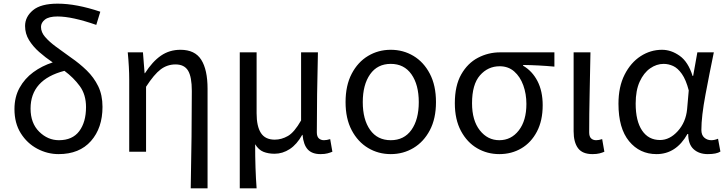

<svg xmlns="http://www.w3.org/2000/svg" viewBox="-20 -829 3972 1049"><path d="M300 13Q239 13 183.5 -16.5Q128 -46 93.5 -101Q59 -156 59 -233Q59 -299 87 -349.5Q115 -400 162 -434.5Q209 -469 268 -488Q228 -515 194 -545Q160 -575 138.5 -610Q117 -645 117 -687Q117 -737 160 -773Q203 -809 295 -809Q397 -809 528 -765L506 -693Q374 -739 294 -739Q247 -739 225.5 -722Q204 -705 204 -682Q204 -653 226.5 -627Q249 -601 285.5 -574Q322 -547 367 -515Q415 -482 454 -444Q493 -406 516.5 -358Q540 -310 540 -245Q540 -130 477 -58.5Q414 13 300 13ZM332 -442Q147 -394 147 -236Q147 -156 194 -109.5Q241 -63 302 -63Q376 -63 413 -112.5Q450 -162 450 -244Q450 -312 416 -358.5Q382 -405 332 -442Z M1022 200Q1028 -98 1028 -332Q1028 -409 1007.5 -443Q987 -477 939 -477Q894 -477 858 -450Q822 -423 778 -355V0H686V-394Q686 -460 678 -543H761L770 -429H772Q813 -493 859.5 -525Q906 -557 966 -557Q1045 -557 1079.5 -502.5Q1114 -448 1114 -344V200Z M1290 200V-543H1382V-210Q1382 -139 1405.5 -102.5Q1429 -66 1481 -66Q1518 -66 1553 -86Q1588 -106 1625 -171V-543H1717Q1711 -303 1711 -106Q1711 -83 1722 -73Q1733 -63 1750 -63Q1765 -63 1784 -69L1796 0Q1784 5 1769 9Q1754 13 1731 13Q1685 13 1661.5 -12.5Q1638 -38 1633 -92H1631Q1602 -40 1563 -14.5Q1524 11 1480 11Q1446 11 1419.5 0.5Q1393 -10 1374 -41Q1374 95 1382 200Z M2115 13Q2047 13 1991 -20.5Q1935 -54 1901.5 -117.5Q1868 -181 1868 -271Q1868 -362 1901.5 -426Q1935 -490 1991 -523.5Q2047 -557 2115 -557Q2183 -557 2239 -523.5Q2295 -490 2328.5 -426Q2362 -362 2362 -271Q2362 -181 2328.5 -117.5Q2295 -54 2239 -20.5Q2183 13 2115 13ZM2115 -63Q2188 -63 2228 -119.5Q2268 -176 2268 -271Q2268 -366 2228 -423Q2188 -480 2115 -480Q2042 -480 2002 -423Q1962 -366 1962 -271Q1962 -176 2002 -119.5Q2042 -63 2115 -63Z M2708 13Q2642 13 2587 -19Q2532 -51 2498.5 -113.5Q2465 -176 2465 -265Q2465 -361 2500 -422.5Q2535 -484 2591.5 -513.5Q2648 -543 2712 -543H3009V-465Q2923 -473 2838 -474V-470Q2888 -441 2916.5 -386Q2945 -331 2945 -254Q2945 -170 2913.5 -110Q2882 -50 2828.5 -18.5Q2775 13 2708 13ZM2708 -63Q2773 -63 2814.5 -116.5Q2856 -170 2856 -261Q2856 -316 2839 -363Q2822 -410 2789.5 -438.5Q2757 -467 2710 -467Q2646 -467 2602.5 -417.5Q2559 -368 2559 -265Q2559 -171 2601.5 -117Q2644 -63 2708 -63Z M3217 13Q3162 13 3138 -19.5Q3114 -52 3114 -112V-543H3206Q3204 -432 3201.5 -318Q3199 -204 3199 -106Q3199 -83 3209.5 -73Q3220 -63 3237 -63Q3252 -63 3270 -69L3282 0Q3271 5 3255.5 9Q3240 13 3217 13Z M3567 13Q3475 13 3417 -57.5Q3359 -128 3359 -262Q3359 -355 3392.5 -421Q3426 -487 3480 -522Q3534 -557 3597 -557Q3647 -557 3693.5 -524Q3740 -491 3764 -414H3767L3790 -543H3880Q3857 -432 3834.5 -312.5Q3812 -193 3812 -119Q3812 -91 3828 -77Q3844 -63 3866 -63Q3884 -63 3903 -71L3916 -1Q3895 13 3847 13Q3799 13 3769.5 -14Q3740 -41 3740 -97H3736Q3674 13 3567 13ZM3586 -64Q3639 -64 3683 -112.5Q3727 -161 3734 -232L3743 -335Q3728 -393 3705.5 -425Q3683 -457 3657.5 -468.5Q3632 -480 3606 -480Q3567 -480 3532 -455.5Q3497 -431 3475 -383Q3453 -335 3453 -263Q3453 -168 3488 -116Q3523 -64 3586 -64Z"/></svg>

Font: Gothic Nguyen
Style: Regular
Weight: 400
Designer: MORI Takayuki
Version: Version 1.220;July 21, 2023;FontCreator 14.0.0.2814 64-bit